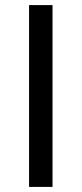

<svg xmlns="http://www.w3.org/2000/svg" viewBox="-20 -733 320 753"><path d="M94 0V-713H186V0Z"/></svg>

Font: Commissioner
Style: Regular
Weight: 400
Designer: Kostas Bartsokas
Foundry: Kostas Bartsokas
Version: Version 1.000; ttfautohint (v1.8.3)